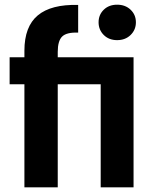

<svg xmlns="http://www.w3.org/2000/svg" viewBox="-20 -798 664 818"><path d="M84 -439H21V-554H84V-582Q84 -685 141 -732.5Q198 -780 313 -777V-659Q264 -661 245 -642.5Q226 -624 226 -577V-554H549V0H409V-439H226V0H84ZM479 -627Q444 -627 422 -649Q400 -671 400 -703Q400 -735 422 -756.5Q444 -778 479 -778Q514 -778 536.5 -756.5Q559 -735 559 -703Q559 -671 536.5 -649Q514 -627 479 -627Z"/></svg>

Font: Poppins SemiBold
Style: Regular
Weight: 600
Designer: Ninad Kale (Devanagari), Jonny Pinhorn (Latin)
Foundry: Indian Type Foundry
Version: Version 3.002 2017